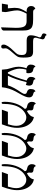

<svg xmlns="http://www.w3.org/2000/svg" viewBox="1182 -1968 798 3201"><g transform="rotate(90 1580.5 -367.0)"><path d="M435.1 12.2 443.8 -232.9Q443.8 -334.5 420.4 -373.3Q397 -412.1 332 -412.1H207Q152.8 -314 152.8 -255.9Q152.8 -209.5 167 -142.1Q181.2 -74.7 181.2 -58.1L174.8 0H40L57.1 -100.1H118.2Q117.2 -114.7 115.2 -141.1Q113.3 -167.5 111.6 -187.7Q109.9 -208 109.9 -211.9Q109.9 -271 127.9 -316.4Q146 -361.8 179.2 -413.1H157.2Q122.6 -413.1 101.3 -434.3Q80.1 -455.6 80.1 -486.8Q80.1 -504.4 85.2 -518.1Q90.3 -531.7 97.4 -538.8Q104.5 -545.9 111.6 -550.3Q118.7 -554.7 124 -555.7L128.9 -557.1Q138.2 -521 178.2 -521H304.2Q341.8 -521 368.7 -517.8Q395.5 -514.6 417 -506.8Q438.5 -499 451.4 -486.6Q464.4 -474.1 473.1 -453.6Q481.9 -433.1 485.4 -407Q488.8 -380.9 488.8 -344.2V-33.2Q488.8 -21.5 483.2 -12.5Q477.5 -3.4 469.7 1Q461.9 5.4 454.1 8.3Q446.3 11.2 440.4 11.7Z M607.4 -558.1Q607.4 -535.2 624 -527.6Q640.6 -520 672.9 -520H842.8Q869.1 -520 886.7 -513.4Q904.3 -506.8 914.8 -495.8Q925.3 -484.9 930.7 -463.4Q936 -441.9 937.7 -419.7Q939.5 -397.5 939.5 -360.8Q939.5 -333 937.5 -315.7Q935.5 -298.3 932.4 -284.2Q929.2 -270 918.2 -253.7Q907.2 -237.3 896.5 -223.9Q885.7 -210.4 860.8 -182.1Q833.5 -150.9 820.3 -134.8Q807.1 -118.7 795.9 -97.9Q784.7 -77.1 784.7 -61Q784.7 -52.7 786.6 -41.5Q788.6 -30.3 788.6 -24.9Q788.6 11.2 755.9 11.2Q722.7 11.2 722.7 -29.8Q722.7 -90.3 833.5 -201.2Q873 -241.2 884.8 -263.9Q896.5 -286.6 896.5 -332Q896.5 -352.5 893.3 -365.7Q890.1 -378.9 880.9 -390.6Q871.6 -402.3 852.5 -407.7Q833.5 -413.1 803.7 -413.1H650.9Q612.3 -413.1 590.1 -429.7Q567.9 -446.3 567.9 -479Q567.9 -534.2 591.8 -597.2Q602.5 -618.7 602.5 -632.8Q602.5 -641.1 596.7 -647.7Q590.8 -654.3 585.4 -657Q580.1 -659.7 570.8 -663.1Q536.6 -673.8 536.6 -698.2Q536.6 -710.9 539.8 -720.2Q543 -729.5 547.4 -734.1Q551.8 -738.8 555.9 -741.5Q560.1 -744.1 563.5 -745.1L566.4 -746.1Q568.4 -726.1 596.7 -719.2Q635.7 -708.5 635.7 -678.2Q635.7 -675.8 627.4 -642.3Q619.1 -608.9 616.7 -602.1Q607.4 -575.2 607.4 -558.1Z M1603 -452.1Q1603 -421.9 1587.4 -384.8Q1571.8 -347.7 1548.8 -307.9Q1525.9 -268.1 1502 -223.9Q1478 -179.7 1458.7 -120.4Q1439.5 -61 1434.1 0H1141.1Q1137.7 -17.1 1136.5 -45.4Q1135.3 -73.7 1132.3 -85.9Q1127 -106.4 1117.7 -140.1Q1108.4 -173.8 1104 -190.4Q1099.6 -207 1095.9 -230.7Q1092.3 -254.4 1092.3 -275.9Q1092.3 -336.4 1117.2 -410.2Q1056.2 -428.2 1056.2 -477.1Q1056.2 -497.6 1060.1 -513.7Q1064 -529.8 1069.3 -537.8Q1074.7 -545.9 1080.1 -551Q1085.4 -556.2 1089.4 -557.6L1093.3 -559.1Q1098.6 -541 1109.4 -533.4Q1120.1 -525.9 1151.4 -520Q1200.2 -509.8 1200.2 -443.8Q1200.2 -423.8 1195.3 -409.2Q1180.7 -409.2 1164.1 -408.2Q1147.5 -407.2 1140.1 -407.2Q1124 -344.7 1124 -292Q1124 -220.7 1185.1 -100.1H1205.1Q1268.6 -218.3 1322.3 -412.1Q1261.2 -434.6 1261.2 -482.9Q1261.2 -502.9 1265.1 -518.1Q1269 -533.2 1274.7 -540.5Q1280.3 -547.9 1285.9 -552.5Q1291.5 -557.1 1295.4 -558.1L1299.3 -559.1Q1301.3 -549.8 1304.4 -543.2Q1307.6 -536.6 1313.7 -533Q1319.8 -529.3 1322.3 -528.1Q1324.7 -526.9 1333.7 -524.9Q1342.8 -522.9 1343.3 -522.9Q1372.6 -516.1 1382.8 -509.3Q1407.2 -492.7 1407.2 -452.1Q1407.2 -442.9 1403.1 -425.3Q1398.9 -407.7 1395 -398.9Q1375.5 -411.1 1348.1 -411.1Q1308.1 -232.4 1242.2 -100.1H1402.3Q1436 -202.6 1519 -318.8Q1545.4 -356 1545.4 -381.8Q1545.4 -387.2 1544.2 -391.6Q1543 -396 1541.5 -399.2Q1540 -402.3 1537.1 -405.3Q1534.2 -408.2 1532.2 -409.7Q1530.3 -411.1 1526.6 -412.8Q1522.9 -414.6 1521.2 -415Q1519.5 -415.5 1516.1 -416.7Q1512.7 -418 1512.2 -418Q1463.4 -435.1 1463.4 -476.1Q1463.4 -498.5 1467.5 -515.4Q1471.7 -532.2 1477.8 -540Q1483.9 -547.9 1490 -552.7Q1496.1 -557.6 1500 -558.6L1504.4 -559.1Q1505.4 -552.2 1507.8 -547.1Q1510.3 -542 1512.7 -538.8Q1515.1 -535.6 1520 -532.7Q1524.9 -529.8 1527.6 -528.8Q1530.3 -527.8 1536.4 -525.6Q1542.5 -523.4 1544.4 -522.9Q1544.9 -522.9 1549.6 -521.5Q1554.2 -520 1556.4 -519.3Q1558.6 -518.6 1563.7 -516.4Q1568.8 -514.2 1571.8 -512.5Q1574.7 -510.7 1579.3 -507.3Q1584 -503.9 1586.9 -500.5Q1589.8 -497.1 1593.3 -491.9Q1596.7 -486.8 1598.6 -481Q1600.6 -475.1 1601.8 -467.8Q1603 -460.4 1603 -452.1Z M1930.2 -533.2Q1987.8 -523.4 2029.8 -480.5Q2071.8 -437.5 2091.3 -378.4Q2110.8 -319.3 2110.8 -252Q2110.8 -208.5 2100.6 -159.9Q2090.3 -111.3 2081.1 -83L2052.2 0H1808.1L1844.2 -100.1H2051.3Q2077.1 -181.2 2077.1 -241.2Q2077.1 -311 2037.1 -359.1Q1997.1 -407.2 1935.1 -407.2Q1896.5 -407.2 1853 -378.4Q1809.6 -349.6 1777.8 -301.8Q1710.9 -203.1 1710.9 -8.8Q1710.9 -4.9 1705.1 0Q1699.2 4.9 1692.9 4.9Q1683.1 4.9 1679.7 -6.8Q1676.3 -18.6 1676.3 -42Q1676.3 -144 1706.5 -231.4Q1736.8 -318.8 1793.9 -380.9Q1793.9 -399.9 1783.2 -408Q1772.5 -416 1739.3 -422.9Q1709.5 -429.2 1693.4 -449.5Q1677.2 -469.7 1677.2 -497.1Q1677.2 -514.6 1680.7 -528.1Q1684.1 -541.5 1689 -548.3Q1693.8 -555.2 1699 -559.1Q1704.1 -563 1707.5 -564L1710.9 -564.9Q1714.4 -550.8 1724.4 -542.2Q1734.4 -533.7 1743.2 -531.5Q1752 -529.3 1765.1 -527.8Q1776.9 -526.9 1784.4 -525.4Q1792 -523.9 1801.3 -519.8Q1810.5 -515.6 1815.2 -506.8Q1819.8 -498 1819.8 -484.9Q1819.8 -475.6 1818.4 -467.3Q1816.9 -459 1816.9 -453.1Q1816.9 -442.9 1821.3 -432.6Q1825.7 -422.4 1833 -418Q1923.8 -466.8 1930.2 -533.2Z M2449.7 -533.2Q2507.3 -523.4 2549.3 -480.5Q2591.3 -437.5 2610.8 -378.4Q2630.4 -319.3 2630.4 -252Q2630.4 -208.5 2620.1 -159.9Q2609.9 -111.3 2600.6 -83L2571.8 0H2327.6L2363.8 -100.1H2570.8Q2596.7 -181.2 2596.7 -241.2Q2596.7 -311 2556.6 -359.1Q2516.6 -407.2 2454.6 -407.2Q2416 -407.2 2372.6 -378.4Q2329.1 -349.6 2297.4 -301.8Q2230.5 -203.1 2230.5 -8.8Q2230.5 -4.9 2224.6 0Q2218.8 4.9 2212.4 4.9Q2202.6 4.9 2199.2 -6.8Q2195.8 -18.6 2195.8 -42Q2195.8 -144 2226.1 -231.4Q2256.3 -318.8 2313.5 -380.9Q2313.5 -399.9 2302.7 -408Q2292 -416 2258.8 -422.9Q2229 -429.2 2212.9 -449.5Q2196.8 -469.7 2196.8 -497.1Q2196.8 -514.6 2200.2 -528.1Q2203.6 -541.5 2208.5 -548.3Q2213.4 -555.2 2218.5 -559.1Q2223.6 -563 2227.1 -564L2230.5 -564.9Q2233.9 -550.8 2243.9 -542.2Q2253.9 -533.7 2262.7 -531.5Q2271.5 -529.3 2284.7 -527.8Q2296.4 -526.9 2304 -525.4Q2311.5 -523.9 2320.8 -519.8Q2330.1 -515.6 2334.7 -506.8Q2339.4 -498 2339.4 -484.9Q2339.4 -475.6 2337.9 -467.3Q2336.4 -459 2336.4 -453.1Q2336.4 -442.9 2340.8 -432.6Q2345.2 -422.4 2352.5 -418Q2443.4 -466.8 2449.7 -533.2Z M2969.2 -533.2Q3026.9 -523.4 3068.8 -480.5Q3110.8 -437.5 3130.4 -378.4Q3149.9 -319.3 3149.9 -252Q3149.9 -208.5 3139.6 -159.9Q3129.4 -111.3 3120.1 -83L3091.3 0H2847.2L2883.3 -100.1H3090.3Q3116.2 -181.2 3116.2 -241.2Q3116.2 -311 3076.2 -359.1Q3036.1 -407.2 2974.1 -407.2Q2935.5 -407.2 2892.1 -378.4Q2848.6 -349.6 2816.9 -301.8Q2750 -203.1 2750 -8.8Q2750 -4.9 2744.1 0Q2738.3 4.9 2731.9 4.9Q2722.2 4.9 2718.8 -6.8Q2715.3 -18.6 2715.3 -42Q2715.3 -144 2745.6 -231.4Q2775.9 -318.8 2833 -380.9Q2833 -399.9 2822.3 -408Q2811.5 -416 2778.3 -422.9Q2748.5 -429.2 2732.4 -449.5Q2716.3 -469.7 2716.3 -497.1Q2716.3 -514.6 2719.7 -528.1Q2723.1 -541.5 2728 -548.3Q2732.9 -555.2 2738 -559.1Q2743.2 -563 2746.6 -564L2750 -564.9Q2753.4 -550.8 2763.4 -542.2Q2773.4 -533.7 2782.2 -531.5Q2791 -529.3 2804.2 -527.8Q2815.9 -526.9 2823.5 -525.4Q2831.1 -523.9 2840.3 -519.8Q2849.6 -515.6 2854.2 -506.8Q2858.9 -498 2858.9 -484.9Q2858.9 -475.6 2857.4 -467.3Q2856 -459 2856 -453.1Q2856 -442.9 2860.4 -432.6Q2864.7 -422.4 2872.1 -418Q2962.9 -466.8 2969.2 -533.2Z"/></g></svg>

Font: Linear Smooth
Style: Regular
Weight: 400
Designer: Philipp H. Poll, Flanker
Foundry: Philipp H. Poll, reworked by Flanker
Version: Version 1.061 | FøM Fix